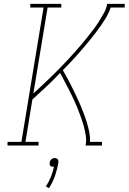

<svg xmlns="http://www.w3.org/2000/svg" viewBox="-20 -755 667 996"><path d="M19 0V-19H91L206 -716H137V-735H298V-716H227L153 -270Q172 -287 190.5 -304.5Q209 -322 227.5 -339.5Q246 -357 264 -375Q282 -393 300 -411.5Q318 -430 335 -448.5Q352 -467 369 -486Q386 -505 402.5 -524.5Q419 -544 435 -564Q451 -584 466 -604Q481 -624 494.5 -645.5Q508 -667 520 -689Q532 -711 536 -735H627V-716H554Q547 -693 534 -670.5Q521 -648 506.5 -627Q492 -606 476.5 -585.5Q461 -565 444.5 -545Q428 -525 411.5 -505.5Q395 -486 377.5 -466.5Q360 -447 342.5 -428.5Q325 -410 306 -391Q319 -369 330.5 -347.5Q342 -326 353 -303.5Q364 -281 375 -258.5Q386 -236 395.5 -213.5Q405 -191 414 -167.5Q423 -144 430.5 -119.5Q438 -95 443 -70Q448 -45 447 -19H509V0H424Q429 -26 425 -52Q421 -78 414 -102.5Q407 -127 398.5 -150.5Q390 -174 380.5 -197.5Q371 -221 360.5 -243.5Q350 -266 338.5 -288Q327 -310 315.5 -332Q304 -354 292 -376Q292 -376 292 -376Q292 -376 292 -376H291Q257 -340 221 -306Q185 -272 148 -239L112 -19H180V0ZM234 221 218 212Q234 188 244 162.5Q254 137 260 110Q259 110 258 110Q257 110 256 110Q252 110 247.5 109Q243 108 240.5 104.5Q238 101 237.5 96.5Q237 92 238 88Q238 83 240.5 79Q243 75 246.5 71.5Q250 68 254.5 66.5Q259 65 264 65Q268 65 272.5 66.5Q277 68 279.5 71.5Q282 75 282.5 79Q283 83 283 88Q277 123 265.5 156.5Q254 190 234 221Z"/></svg>

Font: Iosevka Curly Slab ThExObl
Style: Regular
Weight: 100
Width: 7
Italic angle: -9°
Monospace: yes
Designer: Belleve Invis
Foundry: Belleve Invis
Version: Version 11.1.0; ttfautohint (v1.8.3)